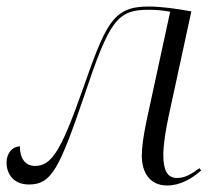

<svg xmlns="http://www.w3.org/2000/svg" viewBox="-22 -559 654 589"><path d="M491 10C532 10 568 -12 595 -36L590 -43C563 -24 546 -13 521 -13C490 -13 479 -39 479 -84C479 -117 487 -163 495 -201L565 -524C523 -532 473 -539 433 -539C322 -539 302 -484 229 -277C163 -90 134 -50 85 -50C55 -50 39 -74 39 -110C17 -110 -2 -90 -2 -60C-2 -31 15 7 67 7C136 7 160 -41 237 -267C313 -494 337 -529 433 -529C460 -529 478 -527 500 -523L427 -186C418 -142 413 -107 413 -82C413 -30 437 10 491 10Z"/></svg>

Font: Noto Serif Display Light
Style: Italic
Weight: 300
Italic angle: -12°
Designer: Monotype Design Team
Foundry: Monotype Imaging Inc.
Version: Version 2.009